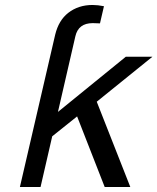

<svg xmlns="http://www.w3.org/2000/svg" viewBox="-20 -752 633 772"><path d="M60 0 202 -613Q216 -670 254 -700Q295 -732 352 -732Q373 -732 398 -727L382 -658Q369 -659 353 -659Q295 -659 283 -606L213 -302L486 -524H593L369 -343L504 0H401L290 -284L190 -204L143 0Z"/></svg>

Font: Miedinger
Style: Italic
Weight: 400
Italic angle: -13°
Version: Version 001.000